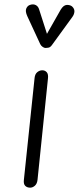

<svg xmlns="http://www.w3.org/2000/svg" viewBox="-20 -865 363 885"><path d="M119 0Q105 0 96.5 -8.2Q88 -16.5 90 -35L139.5 -506.5Q141.5 -524 152 -532.5Q162.5 -541 175 -541Q187.5 -541 195.5 -532Q203.5 -523 201 -502.5L153 -36.5Q151 -18 140.8 -9Q130.5 0 119 0ZM188.5 -644Q184 -644 176.8 -648.8Q169.5 -653.5 165.5 -661.5L106 -790Q95.5 -813 101.2 -826Q107 -839 118.5 -842.5Q133.5 -847.5 145 -841.5Q156.5 -835.5 160.5 -821L196.5 -709L259.5 -820Q272.5 -841.5 287.5 -842.2Q302.5 -843 312 -835.5Q323.5 -825 323 -812.2Q322.5 -799.5 314 -787.5L221 -659.5Q212.5 -647 204.2 -645.5Q196 -644 188.5 -644Z"/></svg>

Font: Edu NSW ACT Hand Pre
Style: Regular
Weight: 400
Designer: Tina and Corey Anderson, Eben Sorkin, Mirko Velimirovic
Foundry: Sorkin Type Co.
Version: Version 2.000